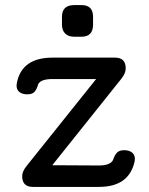

<svg xmlns="http://www.w3.org/2000/svg" viewBox="-20 -733 585 753"><path d="M271 -589Q248 -589 235.5 -601.5Q223 -614 223 -637V-667Q223 -713 271 -713H300Q345 -713 345 -667V-637Q345 -589 300 -589ZM109 0Q67 0 67 -42Q67 -61 85 -83L357 -423H186Q140 -423 130 -403Q124 -382 115 -372.5Q106 -363 87 -363Q65 -363 53.5 -374.5Q42 -386 46 -407Q65 -507 186 -507H431Q473 -507 473 -465Q473 -445 455 -423L185 -85L368 -84Q412 -84 423 -105Q430 -126 439.5 -135Q449 -144 467 -144Q489 -144 500.5 -132.5Q512 -121 508 -100Q486 0 368 0Z"/></svg>

Font: Jura
Style: Bold
Weight: 700
Designer: Daniel Johnson, Alexei Vanyashin
Foundry: Daniel Johnson
Version: Version 5.103